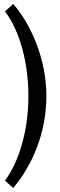

<svg xmlns="http://www.w3.org/2000/svg" viewBox="-20 -742 299 960"><path d="M5 -685C78 -589 122 -430 122 -262C122 -94 78 62 5 161L46 198C140 87 212 -76 212 -262C212 -448 133 -624 46 -722Z"/></svg>

Font: Alpha Lyrae Medium
Style: Regular
Weight: 500
Designer: Nikolay Petroussenko, Plamen Motev
Foundry: Fontfabric LLC
Version: Version 1.000;hotconv 1.0.109;makeotfexe 2.5.65596